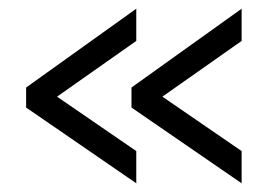

<svg xmlns="http://www.w3.org/2000/svg" viewBox="-20 -481 636 441"><path d="M40 -280 293 -461V-387L111 -259L293 -134V-60L40 -234ZM282 -280 535 -461V-387L353 -259L535 -134V-60L282 -234Z"/></svg>

Font: PTCRaleway Medium
Style: Regular
Weight: 500
Designer: Matt McInerney, Pablo Impallari, Rodrigo Fuenzalida
Foundry: Matt McInerney, Pablo Impallari, Rodrigo Fuenzalida
Version: Version 3.000g; ttfautohint (v1.5) -l 8 -r 28 -G 28 -x 14 -D